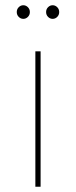

<svg xmlns="http://www.w3.org/2000/svg" viewBox="-20 -713 290 733"><path d="M115 -517H135V0H115ZM181 -641Q171 -641 163.5 -648.5Q156 -656 156 -667Q156 -678 163.5 -685.5Q171 -693 181 -693Q191 -693 198.5 -685.5Q206 -678 206 -667Q206 -656 198.5 -648.5Q191 -641 181 -641ZM69 -641Q59 -641 51.5 -648.5Q44 -656 44 -667Q44 -678 51.5 -685.5Q59 -693 69 -693Q79 -693 86.5 -685.5Q94 -678 94 -667Q94 -656 86.5 -648.5Q79 -641 69 -641Z"/></svg>

Font: Montserrat
Style: Regular
Weight: 400
Designer: Julieta Ulanovsky
Foundry: Julieta Ulanovsky
Version: Version 8.000